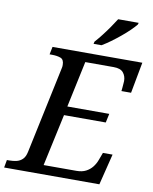

<svg xmlns="http://www.w3.org/2000/svg" viewBox="-120 -1005 860 1078"><g transform="rotate(10 310.0 -465.5)"><path d="M-21 0 -13 -44H0Q22 -44 41.5 -48.5Q61 -53 75.5 -67Q90 -81 96 -110L200 -601Q202 -607 202.5 -613.5Q203 -620 203 -624Q203 -655 183 -662.5Q163 -670 133 -670H120L129 -714H641L608 -537H553Q554 -542 555 -555Q556 -568 557 -580.5Q558 -593 558 -595Q558 -623 542 -642.5Q526 -662 487 -662H325L269 -399H508L497 -348H259L195 -52H382Q414 -52 436 -63.5Q458 -75 472.5 -93.5Q487 -112 495 -134L511 -177H566L522 0ZM356 -784Q374 -804 393.5 -829Q413 -854 431.5 -880.5Q450 -907 465 -931H582L579 -921Q567 -906 546.5 -886Q526 -866 500 -844.5Q474 -823 448 -804Q422 -785 398 -771H353Z"/></g></svg>

Font: ET Text
Style: Italic
Weight: 470
Italic angle: -12°
Designer: Monotype Design Team
Foundry: Monotype Imaging Inc.
Version: Version 2.009